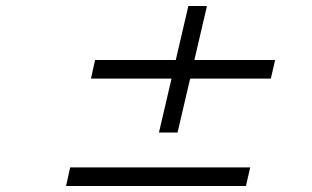

<svg xmlns="http://www.w3.org/2000/svg" viewBox="-20 -620 1040 640"><path d="M799.8 0H200.2L213.9 -62H814ZM882.8 -357.9H613.8L571.8 -178.2H509.8L551.8 -357.9H283.2L296.9 -419.9H565.9L607.9 -600.1H669.9L627.9 -419.9H897Z"/></svg>

Font: Perun
Style: Italic
Weight: 400
Italic angle: -12°
Foundry: Stefan Peev, Context Ltd
Version: Version 001.000